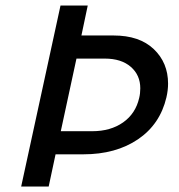

<svg xmlns="http://www.w3.org/2000/svg" viewBox="-20 -678 650 698"><path d="M591 -374Q591 -350 585 -324Q562 -226 481.5 -171.5Q401 -117 283 -117H182L157 0H57L200 -658H299L276 -549H393Q487 -549 539 -499.5Q591 -450 591 -374ZM490 -357Q490 -405 455.5 -435Q421 -465 361 -465H258L201 -201H315Q382 -201 427.5 -233Q473 -265 486 -322Q490 -338 490 -357Z"/></svg>

Font: Ysabeau Semibold
Style: Italic
Weight: 600
Italic angle: -12°
Designer: Christian Thalmann (Catharsis Fonts)
Version: Version 0.003